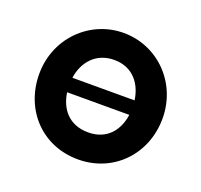

<svg xmlns="http://www.w3.org/2000/svg" viewBox="-92 -575 718 685"><g transform="rotate(20 267.5 -232.0)"><path d="M34 -232C34 -96 131 8 268 8C402 8 502 -96 502 -232C502 -368 397 -472 268 -472C140 -472 34 -368 34 -232ZM150 -204H386C378 -146 342 -95 269 -95C194 -95 158 -146 150 -204ZM386 -259H150C158 -318 198 -370 269 -370C341 -370 378 -318 386 -259Z"/></g></svg>

Font: Hussar Tani
Style: Bold
Weight: 700
Foundry: Cannot Into Space Fonts
Version: Version 0.92